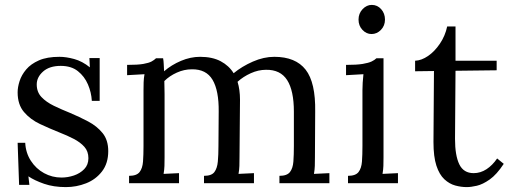

<svg xmlns="http://www.w3.org/2000/svg" viewBox="-20 -748 2081 784"><path d="M249 16Q199 16 160 2.5Q121 -11 96 -28L100 7H58L52 -165H83Q85 -124 106 -91.5Q127 -59 160 -41Q193 -23 231 -23Q257 -23 282 -31.5Q307 -40 324 -57.5Q341 -75 341 -102Q341 -130 324.5 -148.5Q308 -167 281 -181Q254 -195 223 -207Q183 -223 143.5 -241.5Q104 -260 78 -290.5Q52 -321 52 -371Q52 -392 60 -417Q68 -442 87 -464.5Q106 -487 139 -501.5Q172 -516 223 -516Q250 -516 283 -507Q316 -498 347 -473L345 -511H387V-336H355Q353 -371 339 -403.5Q325 -436 298 -457.5Q271 -479 228 -479Q182 -479 156 -456Q130 -433 130 -403Q130 -372 149.5 -351.5Q169 -331 200 -316Q231 -301 266 -287Q304 -271 340 -252Q376 -233 399 -204.5Q422 -176 422 -131Q422 -81 396.5 -48Q371 -15 331.5 0.5Q292 16 249 16Z M507 0V-30Q538 -30 550 -45.5Q562 -61 564 -88.5Q566 -116 566 -152V-380Q566 -396 566.5 -412Q567 -428 570 -445Q552 -444 534.5 -443Q517 -442 499 -441V-483Q543 -483 565.5 -487Q588 -491 599 -497Q610 -503 617 -510H646Q648 -500 648.5 -487Q649 -474 650 -457Q680 -483 719 -499.5Q758 -516 797 -516Q847 -516 881 -498Q915 -480 934 -449Q968 -477 1012.5 -496.5Q1057 -516 1100 -516Q1187 -516 1228 -463.5Q1269 -411 1267 -292L1266 -106Q1266 -86 1265.5 -70.5Q1265 -55 1262 -38Q1278 -39 1293.5 -39.5Q1309 -40 1325 -41V0H1121V-30Q1152 -30 1164 -45.5Q1176 -61 1178 -88.5Q1180 -116 1180 -152V-292Q1180 -378 1152.5 -421Q1125 -464 1066 -463Q1035 -463 1004 -449Q973 -435 950 -414Q955 -398 957.5 -379.5Q960 -361 960 -341Q959 -283 959 -224Q959 -165 958 -106Q958 -86 957.5 -70.5Q957 -55 954 -38Q970 -39 985.5 -39.5Q1001 -40 1017 -41V0H813V-30Q844 -30 855.5 -45.5Q867 -61 869.5 -88.5Q872 -116 872 -152L873 -292Q874 -378 848 -422Q822 -466 763 -465Q732 -465 702 -451.5Q672 -438 651 -417Q651 -405 651.5 -391.5Q652 -378 652 -363V-106Q652 -86 651.5 -70.5Q651 -55 648 -38Q664 -39 679.5 -39.5Q695 -40 711 -41V0Z M1401 -30Q1432 -30 1444 -45.5Q1456 -61 1458 -88.5Q1460 -116 1460 -152V-380Q1460 -396 1461 -410.5Q1462 -425 1464 -445Q1446 -444 1428.5 -443Q1411 -442 1393 -441V-483Q1437 -483 1461 -487Q1485 -491 1497.5 -497Q1510 -503 1517 -510H1546V-106Q1546 -86 1545.5 -70.5Q1545 -55 1542 -38Q1558 -39 1573.5 -39.5Q1589 -40 1605 -41V0H1401ZM1497 -609Q1476 -609 1460 -626Q1444 -643 1444 -668Q1444 -693 1460.5 -710.5Q1477 -728 1498 -728Q1521 -728 1536.5 -710.5Q1552 -693 1552 -668Q1552 -643 1535.5 -626Q1519 -609 1497 -609Z M1886 16Q1863 16 1839 9.5Q1815 3 1794.5 -16Q1774 -35 1762 -71.5Q1750 -108 1750 -168L1752 -458L1675 -457V-500Q1701 -501 1728 -519.5Q1755 -538 1776.5 -570Q1798 -602 1806 -640H1840V-500H2008V-461L1840 -459L1838 -181Q1838 -113 1855.5 -77Q1873 -41 1914 -41Q1942 -41 1966.5 -57Q1991 -73 2010 -101L2037 -79Q2008 -35 1979.5 -15Q1951 5 1927 10.5Q1903 16 1886 16Z"/></svg>

Font: Lora
Style: Regular
Weight: 400
Designer: Olga Karpushina, Alexei Vanyashin (Cyrillic)
Foundry: Cyreal
Version: Version 3.005; ttfautohint (v1.8.4.7-5d5b)